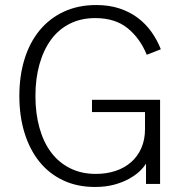

<svg xmlns="http://www.w3.org/2000/svg" viewBox="-20 -732 741 764"><path d="M358 12Q287 12 231 -14.5Q175 -41 136.5 -89Q98 -137 77.5 -203.5Q57 -270 57 -350Q57 -430 77.5 -496.5Q98 -563 137.5 -611Q177 -659 234 -685.5Q291 -712 363 -712Q414 -712 455 -698.5Q496 -685 527.5 -661.5Q559 -638 582 -606Q605 -574 620 -536L564 -514Q537 -580 487.5 -620Q438 -660 359 -660Q302 -660 257.5 -637.5Q213 -615 183 -574Q153 -533 137 -476Q121 -419 121 -350Q121 -281 137 -223.5Q153 -166 183.5 -125.5Q214 -85 259 -62.5Q304 -40 361 -40Q404 -40 440 -52Q476 -64 502 -87Q528 -110 542.5 -143Q557 -176 557 -218V-286H346V-335H617V0H561V-81Q552 -66 535 -50Q518 -34 492.5 -20Q467 -6 433.5 3Q400 12 358 12Z"/></svg>

Font: Post Grotesk Light
Style: Light
Weight: 300
Version: Version 1.0